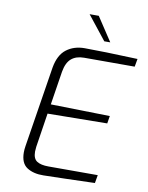

<svg xmlns="http://www.w3.org/2000/svg" viewBox="-99 -997 827 1073"><g transform="rotate(10 314.0 -460.0)"><path d="M93 -102Q93 -118 96 -137L169 -597Q182 -670 224.5 -702Q267 -734 327 -734Q426 -734 628 -726L620 -681H333Q288 -681 261 -658Q234 -635 225 -583L195 -392L531 -385L524 -342L186 -338L156 -144Q154 -124 154 -117Q154 -77 176.5 -62.5Q199 -48 242 -48H522L514 -2Q328 4 223 6Q167 7 130 -16.5Q93 -40 93 -102ZM321 -926H373L462 -791H428Z"/></g></svg>

Font: Exo Light
Style: Italic
Weight: 300
Italic angle: -9°
Designer: Natanael Gama
Foundry: Natanael Gama
Version: Version 1.500; ttfautohint (v1.6)